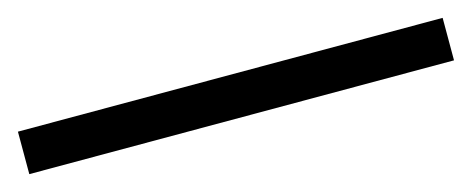

<svg xmlns="http://www.w3.org/2000/svg" viewBox="-22 -46 644 262"><g transform="rotate(-15 300.0 85.0)"><path d="M0 115V55H600V115Z"/></g></svg>

Font: ABeeZee
Style: Regular
Weight: 400
Designer: Anja Meiners
Foundry: Anja Meiners
Version: Version 1.003; ttfautohint (v1.8.3)